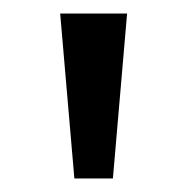

<svg xmlns="http://www.w3.org/2000/svg" viewBox="-20 -734 277 284"><path d="M90 -470H147L168 -714H69Z"/></svg>

Font: MV Cash
Style: Regular
Weight: 400
Designer: Rodrigo Fuenzalida
Foundry: fragTYPE
Version: Version 1.100;Glyphs 3.1.2 (3151)